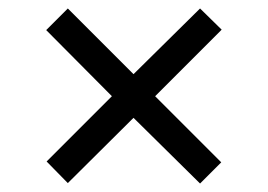

<svg xmlns="http://www.w3.org/2000/svg" viewBox="-20 -548 632 453"><path d="M295 -270 140 -116 90 -167 244 -321 89 -477 140 -528 295 -373 452 -528 503 -478 346 -321 502 -165 452 -115Z"/></svg>

Font: Noto Sans Bengali UI
Style: Regular
Weight: 400
Designer: Jelle Bosma - Monotype Design Team
Foundry: Monotype Imaging Inc.
Version: Version 2.003; ttfautohint (v1.8.4.7-5d5b)